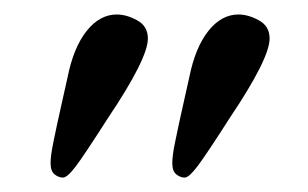

<svg xmlns="http://www.w3.org/2000/svg" viewBox="-20 -583 425 265"><path d="M141.1 -563Q154.8 -563 169.4 -554.9Q184.1 -546.9 184.1 -529.8Q184.1 -502 128.9 -419.9Q96.2 -368.7 84.5 -353.3Q72.8 -337.9 66.9 -337.9Q61 -337.9 55.4 -342.3Q49.8 -346.7 49.8 -357.9Q49.8 -363.3 50.8 -370.6Q51.8 -377.9 54.2 -389.4Q56.6 -400.9 58.8 -411.4Q61 -421.9 65.4 -441.2Q69.8 -460.4 73.2 -476.1Q81.5 -517.6 99.6 -540.3Q117.7 -563 141.1 -563ZM309.1 -563Q322.8 -563 337.4 -554.9Q352.1 -546.9 352.1 -529.8Q352.1 -502 296.9 -419.9Q264.2 -368.7 252.4 -353.3Q240.7 -337.9 234.9 -337.9Q229 -337.9 223.4 -342.3Q217.8 -346.7 217.8 -357.9Q217.8 -363.3 218.8 -370.6Q219.7 -377.9 222.2 -389.4Q224.6 -400.9 226.8 -411.4Q229 -421.9 233.4 -441.2Q237.8 -460.4 241.2 -476.1Q249.5 -517.6 267.6 -540.3Q285.6 -563 309.1 -563Z"/></svg>

Font: Common Serif
Style: Bold
Weight: 700
Designer: Philipp H. Poll, Khaled Hosny
Foundry: Stefan Peev, Context Ltd.
Version: Version 1.026